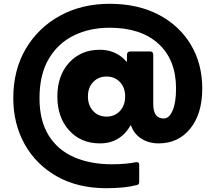

<svg xmlns="http://www.w3.org/2000/svg" viewBox="-20 -745 1136 1011"><path d="M540 246Q390 246 280 184Q170 122 110 14.5Q50 -93 50 -228Q50 -377 116 -488.5Q182 -600 296.5 -662.5Q411 -725 557 -725Q706 -725 815.5 -667.5Q925 -610 985 -509.5Q1045 -409 1045 -279Q1045 -146 982 -68Q919 10 815 10Q763 10 723.5 -15.5Q684 -41 669 -87Q614 10 506 10Q406 10 344 -58.5Q282 -127 282 -237Q282 -347 344 -415Q406 -483 506 -483Q593 -483 648 -418L649 -458Q649 -473 665 -474H771Q786 -474 787 -458V-197Q787 -121 842 -121Q871 -121 889 -163Q907 -205 907 -279Q907 -430 814.5 -514.5Q722 -599 557 -599Q453 -599 369.5 -558.5Q286 -518 237 -435.5Q188 -353 188 -228Q188 -109 236.5 -31.5Q285 46 371 83Q457 120 568 120Q642 120 696 109H701Q713 109 713 123V213Q713 227 702 229Q639 246 540 246ZM541 -131Q584 -131 611.5 -160.5Q639 -190 639 -237Q639 -284 611.5 -313Q584 -342 541 -342Q498 -342 470.5 -313Q443 -284 443 -237Q443 -190 470.5 -160.5Q498 -131 541 -131Z"/></svg>

Font: YamahaIndonesia935. App XBold
Style: Regular
Weight: 800
Designer: Dalton Maag Ltd
Foundry: Dalton Maag Ltd
Version: Version 1.002; January 01, 2024; Regular/Italic